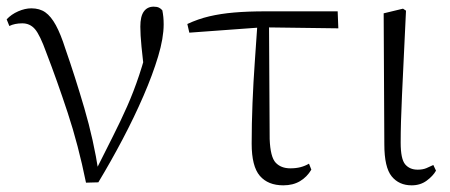

<svg xmlns="http://www.w3.org/2000/svg" viewBox="-20 -542 1351 576"><path d="M238 6Q215 -107 183 -204Q151 -301 119 -384Q100 -437 85 -454.5Q70 -472 47 -472Q24 -472 8 -464L0 -484Q14 -499 34.5 -508Q55 -517 74 -517Q99 -517 116 -505Q133 -493 147.5 -466.5Q162 -440 176 -396Q205 -313 233 -217.5Q261 -122 276 -24H263L269 -34Q296 -88 319 -133.5Q342 -179 361.5 -223Q381 -267 397.5 -316.5Q414 -366 429 -427L415 -311Q408 -366 404.5 -402Q401 -438 401 -462Q401 -493 411.5 -507.5Q422 -522 441 -522Q451 -522 457 -519Q463 -516 467 -511Q469 -501 470 -491Q471 -481 471 -469Q471 -428 454.5 -373Q438 -318 410.5 -254.5Q383 -191 348 -124.5Q313 -58 275 5Z M548 -444 542 -470Q574 -485 608 -493Q642 -501 683 -504.5Q724 -508 777 -508H993L995 -457L767 -460ZM830 14Q784 14 759.5 -14.5Q735 -43 735 -111Q735 -170 737.5 -232.5Q740 -295 744.5 -358Q749 -421 753 -481H787L789 -125Q791 -71 807 -54Q823 -37 851 -37Q868 -37 881.5 -40.5Q895 -44 907 -51L914 -33Q901 -11 880 1.5Q859 14 830 14Z M1215 14Q1177 14 1155 -13Q1133 -40 1133 -109L1131 -502L1189 -516L1198 -510Q1194 -424 1191 -362.5Q1188 -301 1186 -256.5Q1184 -212 1183 -178Q1182 -144 1182 -114Q1182 -65 1195.5 -49Q1209 -33 1233 -33Q1248 -33 1259 -37.5Q1270 -42 1280 -47L1288 -30Q1279 -14 1260 0Q1241 14 1215 14Z"/></svg>

Font: Noto Serif TC
Style: Regular
Weight: 200
Designer: Ryoko NISHIZUKA 西塚涼子 (kana & ideographs); Frank Grießhammer (Latin, Greek & Cyrillic); Wenlong ZHANG 张文龙 (bopomofo); San
Foundry: Adobe
Version: Version 2.001;hotconv 1.1.0;makeotfexe 2.6.0